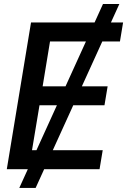

<svg xmlns="http://www.w3.org/2000/svg" viewBox="-20 -839 630 952"><path d="M75.7 92.8 490.7 -819.3H571.8L156.7 92.8ZM13.7 0 133.8 -727.5H590.3L574.7 -633.3H228L191.4 -411.1H513.7L498 -316.9H175.8L138.7 -94.2H489.3L473.6 0Z"/></svg>

Font: Inter Tight Medium
Style: Italic
Weight: 500
Italic angle: -9.39999°
Designer: Rasmus Andersson
Foundry: rsms
Version: Version 3.004